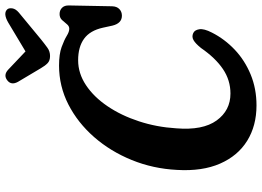

<svg xmlns="http://www.w3.org/2000/svg" viewBox="-148 -800 961 704"><g transform="rotate(-90 332.0 -448.5)"><path d="M562 -220Q573.5 -215 576.2 -197.8Q579 -180.5 564 -151.5Q540.5 -105 501.5 -68Q462.5 -31 410.5 -9.5Q358.5 12 297 12Q222.5 12 167.2 -22.2Q112 -56.5 83.5 -121.8Q55 -187 60.5 -279.5Q65 -367.5 96.8 -445.5Q128.5 -523.5 181 -583.5Q233.5 -643.5 300.5 -677.8Q367.5 -712 443 -712Q485.5 -712 511.2 -702.5Q537 -693 552 -683.8Q567 -674.5 578 -674.5Q588 -674.5 595 -683.5Q602 -692.5 610.2 -701.2Q618.5 -710 632 -710Q646 -710 655 -701Q664 -692 663.5 -675.5L660.5 -517.5Q660 -500 650.2 -490.8Q640.5 -481.5 626 -481.5Q598 -481.5 589.5 -516.5L582 -551Q571.5 -598.5 541.5 -620.2Q511.5 -642 462.5 -642Q414.5 -642 371.2 -613.2Q328 -584.5 294 -534.2Q260 -484 238.8 -419.2Q217.5 -354.5 213 -282.5Q205 -185 241.8 -134.2Q278.5 -83.5 340.5 -83.5Q389.5 -83.5 430.2 -111Q471 -138.5 507.5 -191.5Q524 -212 536.5 -219Q549 -226 562 -220ZM539.5 -778.5Q521.5 -764 508.2 -754.5Q495 -745 478 -745Q461 -745 451.8 -754Q442.5 -763 433.5 -778.5L383.5 -862.5Q370 -887 388.5 -901.5Q408 -917 428 -898.5L495 -835L601 -898.5Q635 -918 649.5 -901.5Q654.5 -895.5 652.8 -883.2Q651 -871 637.5 -859.5Z"/></g></svg>

Font: Fraunces 144pt SuperSoft SemiBold
Style: Italic
Weight: 600
Italic angle: -16°
Version: Version 1.000;[b76b70a41]